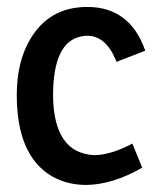

<svg xmlns="http://www.w3.org/2000/svg" viewBox="-20 -520 440 553"><path d="M389.6 -37.1 361.3 -106.4Q297.9 -73.2 251 -73.2Q134.8 -79.1 132.8 -244.1Q132.8 -399.4 213.9 -415Q222.7 -417 231.4 -417Q283.2 -417 312.5 -349.6Q314.5 -345.7 315.4 -341.8L398.4 -374Q354.5 -500 231.4 -500Q120.1 -500 65.4 -404.3Q28.3 -339.8 28.3 -246.1Q28.3 -72.3 128.9 -12.7Q172.9 12.7 228.5 12.7Q304.7 11.7 389.6 -37.1Z"/></svg>

Font: Yaldevi Colombo SemiBold
Style: Regular
Weight: 600
Designer: Sol Matas, Denzil Rajitha, Kosala Senevirathne and Pathum Egodawatta
Foundry: Mooniak
Version: Version 1.020 ; ttfautohint (v1.6)